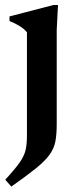

<svg xmlns="http://www.w3.org/2000/svg" viewBox="-24 -462 305 748"><path d="M81 -336Q71.5 -348.5 52.8 -360.2Q34 -372 13 -380V-398L184 -442.5H202L197 -346.5V20.5Q197 61 191.8 88.8Q186.5 116.5 169 140.8Q151.5 165 116 193.8Q80.5 222.5 20 265L-3.5 238Q34.5 197 52.5 171.2Q70.5 145.5 75.8 122.2Q81 99 81 65Z"/></svg>

Font: Newsreader Text SemiBold
Style: Regular
Weight: 600
Designer: Hugues Gentile
Foundry: Production Type
Version: Version 1.001